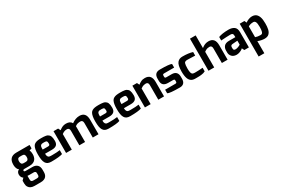

<svg xmlns="http://www.w3.org/2000/svg" viewBox="124 -2287 5939 4060"><g transform="rotate(-30 3093.5 -256.5)"><path d="M35 -102Q35 -136 50.5 -161.5Q66 -187 97 -197Q89 -202 82 -209Q75 -216 69.5 -224Q64 -232 59.5 -241.5Q55 -251 51.5 -261Q48 -271 45.5 -281.5Q43 -292 41.5 -302.5Q40 -313 39.5 -323.5Q39 -334 39 -344Q39 -533 223 -533H546V-449L487 -431Q487 -431 490 -423.5Q493 -416 493.5 -414.5Q494 -413 496.5 -406Q499 -399 500 -395Q501 -391 502.5 -383Q504 -375 504.5 -367.5Q505 -360 506 -349.5Q507 -339 507 -327Q507 -312 505 -297.5Q503 -283 499 -267Q495 -251 488.5 -237Q482 -223 472 -209.5Q462 -196 448 -185Q434 -174 416.5 -166Q399 -158 375.5 -153.5Q352 -149 325 -149H202Q191 -149 184 -148Q177 -147 169.5 -141.5Q162 -136 162 -126Q162 -110 172.5 -104.5Q183 -99 202 -99H365Q439 -99 480.5 -59.5Q522 -20 522 59V116Q522 131 520 144.5Q518 158 514.5 172Q511 186 504 198.5Q497 211 488 222Q479 233 466 241.5Q453 250 437 256.5Q421 263 400.5 266.5Q380 270 356 270H206Q157 270 120.5 254Q84 238 62 202.5Q40 167 40 116V49L87 0Q76 -6 67 -15.5Q58 -25 50.5 -38Q43 -51 39 -67.5Q35 -84 35 -102ZM181 99Q181 118 185.5 130Q190 142 199.5 148Q209 154 218.5 156Q228 158 244 158H326Q345 158 356.5 153.5Q368 149 373.5 141Q379 133 381 124Q383 115 383 102V63Q383 57 382 52Q381 47 380 42.5Q379 38 376.5 34.5Q374 31 371 27.5Q368 24 364 22Q360 20 355 18Q350 16 344 15Q338 14 331 14H223L181 11ZM179 -344Q179 -262 243 -262H299Q368 -262 367 -344Q366 -386 350.5 -403.5Q335 -421 298 -421H245Q224 -421 210.5 -414.5Q197 -408 190.5 -396.5Q184 -385 181.5 -373Q179 -361 179 -344Z M597 -268Q597 -337 605.5 -383.5Q614 -430 630 -460.5Q646 -491 675 -507Q704 -523 739.5 -529Q775 -535 829 -535Q865 -535 890 -533.5Q915 -532 940.5 -527.5Q966 -523 982 -514.5Q998 -506 1013 -491.5Q1028 -477 1036.5 -456.5Q1045 -436 1049.5 -407.5Q1054 -379 1054 -342Q1054 -272 1017 -240Q980 -208 906 -208H737Q737 -162 750.5 -139.5Q764 -117 784.5 -112Q805 -107 849 -107Q972 -107 1044 -118V-23Q969 5 772 5Q721 5 687.5 -10Q654 -25 634 -59Q614 -93 605.5 -143Q597 -193 597 -268ZM737 -309H870Q914 -309 914 -349Q914 -399 900.5 -413.5Q887 -428 837 -428Q805 -428 789.5 -425.5Q774 -423 759.5 -411.5Q745 -400 740.5 -376Q736 -352 737 -309Z M1130 0V-531H1242L1270 -474Q1273 -476 1278 -480Q1300 -495 1311.5 -502.5Q1323 -510 1343.5 -520Q1364 -530 1386 -534.5Q1408 -539 1435 -539Q1538 -539 1573 -470Q1667 -539 1764 -539Q1922 -539 1922 -352V0H1782V-354Q1782 -390 1766.5 -408Q1751 -426 1723 -426Q1710 -426 1698 -425Q1686 -424 1674.5 -422Q1663 -420 1652.5 -417Q1642 -414 1632 -409.5Q1622 -405 1612.5 -398.5Q1603 -392 1593 -384Q1593 -383 1593.5 -378.5Q1594 -374 1594 -369Q1594 -364 1594 -359Q1594 -354 1594 -353V0H1454V-354Q1454 -372 1450 -386Q1446 -400 1438 -408.5Q1430 -417 1419 -421.5Q1408 -426 1395 -426Q1368 -426 1347 -421Q1326 -416 1309 -406.5Q1292 -397 1270 -381V0Z M1997 -268Q1997 -337 2005.5 -383.5Q2014 -430 2030 -460.5Q2046 -491 2075 -507Q2104 -523 2139.5 -529Q2175 -535 2229 -535Q2265 -535 2290 -533.5Q2315 -532 2340.5 -527.5Q2366 -523 2382 -514.5Q2398 -506 2413 -491.5Q2428 -477 2436.5 -456.5Q2445 -436 2449.5 -407.5Q2454 -379 2454 -342Q2454 -272 2417 -240Q2380 -208 2306 -208H2137Q2137 -162 2150.5 -139.5Q2164 -117 2184.5 -112Q2205 -107 2249 -107Q2372 -107 2444 -118V-23Q2369 5 2172 5Q2121 5 2087.5 -10Q2054 -25 2034 -59Q2014 -93 2005.5 -143Q1997 -193 1997 -268ZM2137 -309H2270Q2314 -309 2314 -349Q2314 -399 2300.5 -413.5Q2287 -428 2237 -428Q2205 -428 2189.5 -425.5Q2174 -423 2159.5 -411.5Q2145 -400 2140.5 -376Q2136 -352 2137 -309Z M2522 -268Q2522 -337 2530.5 -383.5Q2539 -430 2555 -460.5Q2571 -491 2600 -507Q2629 -523 2664.5 -529Q2700 -535 2754 -535Q2790 -535 2815 -533.5Q2840 -532 2865.5 -527.5Q2891 -523 2907 -514.5Q2923 -506 2938 -491.5Q2953 -477 2961.5 -456.5Q2970 -436 2974.5 -407.5Q2979 -379 2979 -342Q2979 -272 2942 -240Q2905 -208 2831 -208H2662Q2662 -162 2675.5 -139.5Q2689 -117 2709.5 -112Q2730 -107 2774 -107Q2897 -107 2969 -118V-23Q2894 5 2697 5Q2646 5 2612.5 -10Q2579 -25 2559 -59Q2539 -93 2530.5 -143Q2522 -193 2522 -268ZM2662 -309H2795Q2839 -309 2839 -349Q2839 -399 2825.5 -413.5Q2812 -428 2762 -428Q2730 -428 2714.5 -425.5Q2699 -423 2684.5 -411.5Q2670 -400 2665.5 -376Q2661 -352 2662 -309Z M3055 0V-531H3167L3195 -474Q3220 -493 3230.5 -499.5Q3241 -506 3264 -518.5Q3287 -531 3310.5 -535.5Q3334 -540 3363 -540Q3522 -540 3522 -354V0H3382V-356Q3382 -394 3366.5 -411Q3351 -428 3323 -428Q3295 -428 3273.5 -422.5Q3252 -417 3234.5 -407.5Q3217 -398 3195 -382V0Z M3590 -347V-393Q3590 -536 3728 -536Q3965 -536 4012 -509V-421H3771Q3758 -421 3749.5 -419Q3741 -417 3737 -412Q3733 -407 3731.5 -401Q3730 -395 3730 -384V-360Q3730 -337 3740 -331.5Q3750 -326 3771 -326H3897Q3934 -326 3961.5 -315.5Q3989 -305 4005.5 -286Q4022 -267 4030 -242.5Q4038 -218 4038 -189V-134Q4038 -14 3937 3Q3923 5 3908 5Q3656 5 3612 -24V-111H3863Q3898 -111 3898 -145V-170Q3898 -182 3895.5 -189Q3893 -196 3885 -200Q3877 -204 3863 -204H3739Q3666 -204 3628 -238Q3590 -272 3590 -347Z M4105 -266Q4105 -346 4117.5 -400.5Q4130 -455 4154.5 -483.5Q4179 -512 4209 -524Q4239 -536 4280 -536Q4427 -536 4524 -505V-418Q4429 -424 4340 -424Q4316 -424 4304.5 -422Q4293 -420 4279 -412Q4265 -404 4259 -387Q4253 -370 4249 -340Q4245 -310 4245 -263Q4245 -195 4254.5 -162Q4264 -129 4282.5 -118.5Q4301 -108 4340 -108Q4381 -108 4429 -110Q4477 -112 4504 -115L4531 -117V-29Q4509 -18 4486 -10.5Q4463 -3 4430.5 0Q4398 3 4384.5 4Q4371 5 4328 5Q4285 5 4280 5Q4166 5 4128 -99Q4105 -162 4105 -266Z M4607 0V-783H4746V-474Q4761 -485 4765.5 -488Q4770 -491 4784.5 -501Q4799 -511 4806 -514Q4813 -517 4828 -523.5Q4843 -530 4854.5 -532.5Q4866 -535 4882 -537.5Q4898 -540 4915 -540Q5074 -540 5074 -354V0H4934V-356Q4934 -394 4918.5 -411Q4903 -428 4875 -428Q4847 -428 4825.5 -422.5Q4804 -417 4786.5 -407.5Q4769 -398 4747 -382V0Z M5142 -135V-185Q5142 -216 5150.5 -241Q5159 -266 5177 -287Q5195 -308 5225.5 -319.5Q5256 -331 5298 -331Q5337 -331 5375.5 -330.5Q5414 -330 5454 -331Q5455 -364 5454 -365Q5454 -386 5449.5 -399Q5445 -412 5435 -419Q5425 -426 5413 -428Q5401 -430 5383 -430Q5318 -430 5160 -419V-505Q5249 -540 5402 -541Q5494 -541 5544 -502.5Q5594 -464 5594 -370V0H5483L5454 -58Q5450 -51 5428.5 -36.5Q5407 -22 5368 -7.5Q5329 7 5292 6Q5220 4 5181 -37.5Q5142 -79 5142 -135ZM5282 -155Q5282 -125 5295 -115.5Q5308 -106 5332 -106Q5344 -106 5357 -108.5Q5370 -111 5381.5 -114.5Q5393 -118 5404 -122.5Q5415 -127 5424 -131.5Q5433 -136 5439.5 -139.5Q5446 -143 5450 -145.5Q5454 -148 5454 -148V-245L5325 -235Q5312 -234 5303 -228.5Q5294 -223 5289.5 -215Q5285 -207 5283.5 -199Q5282 -191 5282 -181Z M5676 270V-531H5791L5815 -478Q5844 -501 5888.5 -519Q5933 -537 5976 -537Q6015 -537 6044.5 -524Q6074 -511 6093.5 -488Q6113 -465 6126 -431Q6139 -397 6144 -357Q6149 -317 6149 -268Q6149 -227 6146.5 -194Q6144 -161 6137 -128.5Q6130 -96 6117.5 -72Q6105 -48 6086.5 -29.5Q6068 -11 6040 -1.5Q6012 8 5976 8Q5940 8 5895 -1.5Q5850 -11 5815 -26V270ZM5815 -122Q5867 -102 5940 -102Q5964 -102 5978 -113.5Q5992 -125 6000.5 -161Q6009 -197 6009 -262Q6009 -348 5992 -382.5Q5975 -417 5940 -417Q5866 -417 5815 -385Z"/></g></svg>

Font: Mina
Style: Bold
Weight: 700
Version: Version 1.000